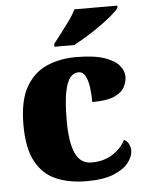

<svg xmlns="http://www.w3.org/2000/svg" viewBox="-54 -810 662 865"><g transform="rotate(-5 276.5 -378.0)"><path d="M304 10Q225 10 166 -15Q107 -40 74 -100.5Q41 -161 41 -267Q41 -376 76 -437.5Q111 -499 170 -525Q229 -551 302 -551Q384 -551 431 -535Q478 -519 498 -494.5Q518 -470 518 -444Q518 -424 507 -400Q496 -376 462 -359.5Q428 -343 359 -343Q359 -380 354.5 -411.5Q350 -443 339 -462.5Q328 -482 309 -482Q287 -482 271 -463Q255 -444 246 -397.5Q237 -351 237 -268Q237 -171 259.5 -121.5Q282 -72 332 -72Q388 -72 428.5 -98Q469 -124 486 -161Q502 -153 508.5 -138.5Q515 -124 515 -110Q515 -84 493.5 -56Q472 -28 426 -9Q380 10 304 10ZM211 -619Q226 -638 246 -664Q266 -690 285.5 -717Q305 -744 315 -766H509V-756Q500 -743 476.5 -723Q453 -703 422 -681Q391 -659 359 -639.5Q327 -620 301 -606H211Z"/></g></svg>

Font: Noto Serif Devanagari Black
Style: Regular
Weight: 900
Designer: Universal Thirst, Indian Type Foundry and the Monotype Design Team
Foundry: Monotype Imaging Inc.
Version: Version 2.004; ttfautohint (v1.8.4.7-5d5b)